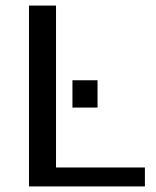

<svg xmlns="http://www.w3.org/2000/svg" viewBox="-20 -669 560 689"><path d="M84 -649H181V-68H500V0H84ZM240 -381H330V-283H240Z"/></svg>

Font: Play
Style: Regular
Weight: 400
Designer: Jonas Hecksher (Cyrillic expansion: Cyreal)
Foundry: Jonas Hecksher, Playtype, e-types AS
Version: Version 2.101; ttfautohint (v1.5.65-e2d9)